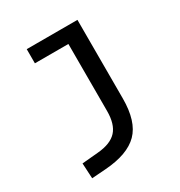

<svg xmlns="http://www.w3.org/2000/svg" viewBox="-176 -641 938 999"><g transform="rotate(-30 293.0 -142.0)"><path d="M87.9 234.4 83 142.6 180.7 133.8Q259.3 127 294.7 88.1Q330.1 49.3 330.1 -30.3V-187.5H433.6V-45.9Q433.6 92.3 371.1 155.5Q308.6 218.8 170.9 228.5ZM128.9 -432.6V-517.6H337.9V-432.6ZM330.1 -170.9V-517.6H433.6V-170.9Z"/></g></svg>

Font: Cascadia Code
Style: Regular
Weight: 400
Monospace: yes
Designer: Aaron Bell
Foundry: Saja Typeworks
Version: Version 2106.017